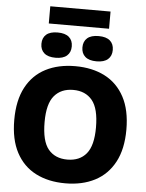

<svg xmlns="http://www.w3.org/2000/svg" viewBox="-69 -1177 942 1241"><g transform="rotate(5 401.5 -556.0)"><path d="M401.5 10Q291.5 10 209.8 -32Q128 -74 83 -158.5Q38 -243 38 -370Q38 -497 83 -581.5Q128 -666 209.8 -708Q291.5 -750 401.5 -750Q512 -750 593.8 -707.8Q675.5 -665.5 720.5 -581.2Q765.5 -497 765.5 -370Q765.5 -243.5 720.2 -159Q675 -74.5 593.2 -32.2Q511.5 10 401.5 10ZM401.5 -144Q481.5 -144 525 -196.5Q568.5 -249 568.5 -366.5Q568.5 -489.5 524.5 -542.8Q480.5 -596 401.5 -596Q323 -596 278.8 -544Q234.5 -492 234.5 -373.5Q234.5 -249.5 278.2 -196.8Q322 -144 401.5 -144ZM534.5 -793Q485.5 -793 460.8 -814.8Q436 -836.5 436 -875Q436 -914 460.8 -935.5Q485.5 -957 534.5 -957Q583.5 -957 608.2 -935.5Q633 -914 633 -875Q633 -836.5 608.2 -814.8Q583.5 -793 534.5 -793ZM268.5 -793Q219.5 -793 194.8 -814.8Q170 -836.5 170 -875Q170 -914 194.8 -935.5Q219.5 -957 268.5 -957Q317.5 -957 342.2 -935.5Q367 -914 367 -875Q367 -836.5 342.2 -814.8Q317.5 -793 268.5 -793ZM206 -1010V-1121.5H597V-1010Z"/></g></svg>

Font: Encode Sans XBd
Style: Regular
Weight: 800
Designer: Multiple Designers
Foundry: Impallari Type
Version: Version 3.002; ttfautohint (v1.8.3) -l 8 -r 50 -G 200 -x 14 